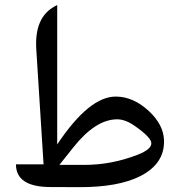

<svg xmlns="http://www.w3.org/2000/svg" viewBox="-20 -755 739 775"><path d="M219.7 -89.4H319.8Q430.7 -89.4 535.6 -130.4Q592.3 -152.3 590.8 -177.7Q589.8 -200.7 523.4 -247.1Q485.8 -273.4 452.6 -273.4Q365.7 -272.9 276.4 -160.6ZM155.8 -91.8 126.5 -555.7Q118.2 -684.1 200.2 -729L210.9 -734.9V-171.9Q340.3 -366.2 448.2 -365.2Q518.6 -364.7 581.5 -306.2Q640.1 -251.5 642.1 -188Q644.5 -93.8 545.9 -43.9Q457 1 298.3 0.5L207.5 0H183.1Q44.4 -0.5 44.4 -91.8Z"/></svg>

Font: Gandom FD-WOL
Style: FD-WOL
Weight: 400
Foundry: DejaVu fonts team - Redesigned by Saber Rastikerdar - Based on Samim Font
Version: Version 0.6